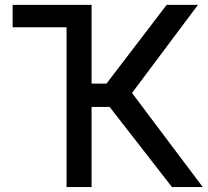

<svg xmlns="http://www.w3.org/2000/svg" viewBox="-20 -759 843 779"><path d="M677.7 0 424.8 -325.2H351.6V0H250V-648.4H31.2V-739.3H351.6V-419.9H412.1L656.2 -739.3H783.2L515.6 -381.8L802.7 0Z"/></svg>

Font: RobotoJAA
Style: Medium
Weight: 500
Version: Version 2.05; 2016-11-05